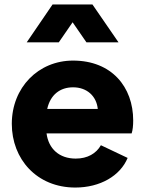

<svg xmlns="http://www.w3.org/2000/svg" viewBox="-20 -830 651 862"><path d="M318 12C430 12 520 -41 553 -121L433 -178C412 -141 373 -118 320 -118C246 -118 198 -162 189 -231H571C576 -246 578 -267 578 -289C578 -440 481 -558 308 -558C152 -558 33 -437 33 -274C33 -116 145 12 318 12ZM100 -640H244L306 -730L368 -640H512L395 -810H216ZM192 -341C206 -404 249 -438 308 -438C370 -438 413 -399 419 -341Z"/></svg>

Font: Mluvka ExtraBold
Style: Regular
Weight: 800
Designer: Modified by Jiří Krblich, Original typeface by Gumpita Rahayu
Foundry: Gumpita Rahayu & Jiří Krblich
Version: Version 2.000;Glyphs 3.1.1 (3134)